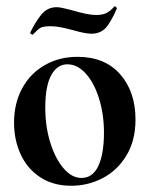

<svg xmlns="http://www.w3.org/2000/svg" viewBox="-20 -581 477 615"><path d="M25 -188Q25 -250 51 -298Q77 -346 123.5 -372.5Q170 -399 228 -399Q316 -399 365 -343Q414 -287 414 -198Q414 -131 385 -83Q356 -35 309 -10.5Q262 14 208 14Q150 14 108.5 -13.5Q67 -41 46 -87Q25 -133 25 -188ZM313 -156Q313 -214 297.5 -264.5Q282 -315 255 -345Q228 -375 196 -375Q163 -375 144 -340Q125 -305 125 -236Q125 -176 141 -124.5Q157 -73 183.5 -42Q210 -11 241 -11Q277 -11 295 -49.5Q313 -88 313 -156ZM84 -470Q82 -470 79 -472.5Q76 -475 77 -477Q94 -512 113 -535Q132 -558 162 -558Q172 -558 189 -553.5Q206 -549 211 -548Q262 -533 287 -533Q308 -533 320.5 -539Q333 -545 346 -560Q346 -561 346.5 -561Q347 -561 347 -561Q349 -561 352 -558Q355 -555 354 -553Q333 -505 316 -489Q299 -473 273 -473Q254 -473 215 -484Q197 -489 178 -493Q159 -497 143 -497Q119 -497 110 -492Q101 -487 85 -470Z"/></svg>

Font: Cormorant Upright
Style: Bold
Weight: 700
Designer: Christian Thalmann (Catharsis Fonts)
Foundry: Catharsis Fonts
Version: Version 3.302